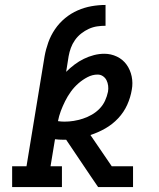

<svg xmlns="http://www.w3.org/2000/svg" viewBox="-20 -755 640 775"><path d="M29 0V-84H87L160 -528Q165 -556 175 -584Q185 -612 202 -637Q219 -662 242.5 -681.5Q266 -701 293.5 -713Q321 -725 349.5 -730Q378 -735 406 -735V-651Q389 -651 372 -648.5Q355 -646 338.5 -638.5Q322 -631 307.5 -619.5Q293 -608 282.5 -593Q272 -578 266 -561.5Q260 -545 257 -528L247 -465Q263 -481 281 -494.5Q299 -508 318.5 -517.5Q338 -527 359 -532.5Q380 -538 401 -538Q428 -538 452 -526.5Q476 -515 491 -494Q506 -473 511.5 -446.5Q517 -420 512 -393Q507 -362 493.5 -332Q480 -302 457 -277.5Q434 -253 405 -236.5Q376 -220 345 -210L431 -84H517V0H376L346 -44L247 -191Q244 -191 240.5 -191Q237 -191 234 -191Q226 -191 218 -191.5Q210 -192 202 -193L184 -84H230V0ZM240 -264Q259 -264 277.5 -267Q296 -270 314.5 -276Q333 -282 350.5 -292Q368 -302 382 -316.5Q396 -331 404 -348.5Q412 -366 416 -385Q418 -397 416.5 -409Q415 -421 410 -431Q405 -441 395.5 -447.5Q386 -454 374 -454Q353 -454 333 -443.5Q313 -433 296 -418Q279 -403 266 -385Q253 -367 243 -347Q233 -327 225.5 -307Q218 -287 214 -266Q221 -265 227.5 -264.5Q234 -264 240 -264Z"/></svg>

Font: Iosevka Curly Slab MdEx
Style: Italic
Weight: 500
Width: 7
Italic angle: -9°
Monospace: yes
Designer: Belleve Invis
Foundry: Belleve Invis
Version: Version 11.0.0; ttfautohint (v1.8.3)